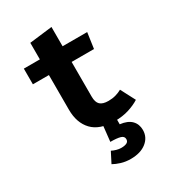

<svg xmlns="http://www.w3.org/2000/svg" viewBox="-224 -799 1063 1186"><g transform="rotate(-30 307.5 -206.5)"><path d="M562.1 -31.8Q530.3 -11.3 485.1 3.1Q440 17.4 383.6 17.4Q276.9 17.4 225.1 -37.2Q173.3 -91.8 173.3 -185.6V-432.8H59V-544.6H173.3V-662.6L335.4 -682.1V-544.6H510.8L494.9 -432.8H335.4V-185.6Q335.4 -145.1 353.8 -127.7Q372.3 -110.3 412.8 -110.3Q441.5 -110.3 465.4 -117.2Q489.2 -124.1 508.2 -134.9ZM389.7 148.7Q389.7 128.2 366.2 121.3Q342.6 114.4 295.4 114.4L309.7 -16.4H400V49.2Q453.8 55.4 480.3 82.3Q506.7 109.2 506.7 150.8Q506.7 203.1 464.9 236.2Q423.1 269.2 353.3 269.2Q316.9 269.2 285.4 259.5Q253.8 249.7 232.8 237.4L270.8 163.1Q285.6 170.8 302.6 175.6Q319.5 180.5 336.4 180.5Q361 180.5 375.4 173.3Q389.7 166.2 389.7 148.7Z"/></g></svg>

Font: FiraCode Nerd Font
Style: Bold
Weight: 700
Designer: Carrois Corporate, Edenspiekermann AG, Nikita Prokopov
Foundry: Carrois Corporate, Edenspiekermann AG, Nikita Prokopov
Version: Version 6.002;Nerd Fonts 2.1.0